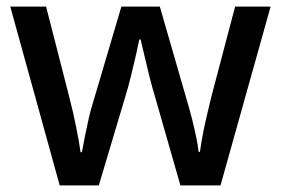

<svg xmlns="http://www.w3.org/2000/svg" viewBox="-20 -560 847 579"><path d="M447 -270Q439 -296 430.5 -330Q422 -364 415 -394.5Q408 -425 404 -441H400Q397 -425 390 -394Q383 -363 374.5 -329Q366 -295 358 -269L278 -1H160L11 -540H119L189 -267Q200 -225 209.5 -177.5Q219 -130 223 -101H227Q230 -118 235.5 -146Q241 -174 247.5 -202.5Q254 -231 260 -249L346 -540H462L546 -249Q552 -229 559 -201.5Q566 -174 571.5 -147.5Q577 -121 579 -102H583Q585 -118 590 -146Q595 -174 602.5 -206Q610 -238 617 -267L689 -540H796L645 -1H524Z"/></svg>

Font: Noto Sans Gurmukhi Medium
Style: Regular
Weight: 500
Designer: Jelle Bosma - Monotype Design Team
Foundry: Monotype Imaging Inc.
Version: Version 2.004; ttfautohint (v1.8.4.7-5d5b)